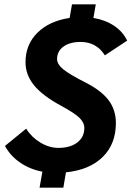

<svg xmlns="http://www.w3.org/2000/svg" viewBox="-20 -789 608 888"><path d="M516 -220Q516 -123 455 -63Q394 -3 285 8L273 79H163L176 5Q118 -6 73 -37Q28 -68 3 -114L101 -194Q126 -154 167 -129.5Q208 -105 250 -105Q305 -105 337.5 -130Q370 -155 370 -197Q370 -222 347.5 -244Q325 -266 264 -299Q177 -346 137.5 -394.5Q98 -443 98 -501Q98 -583 153 -637.5Q208 -692 302 -706L313 -769H423L412 -706Q467 -697 508 -669.5Q549 -642 568 -601L465 -533Q426 -595 353 -595Q303 -595 273.5 -573.5Q244 -552 244 -516Q244 -492 272.5 -468.5Q301 -445 378 -406Q450 -369 483 -324.5Q516 -280 516 -220Z"/></svg>

Font: Sarabun
Style: Bold Italic
Weight: 700
Italic angle: -10°
Designer: Suppakit Chalermlarp | Katatrad Co.,Ltd.
Foundry: Cadson Demak Co.,Ltd.
Version: Version 1.000; ttfautohint (v1.6)